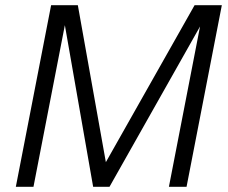

<svg xmlns="http://www.w3.org/2000/svg" viewBox="-20 -720 877 740"><path d="M41 0H109L230 -623L339 0H402L751 -618L631 0H699L835 -700H730L388 -95L280 -700H177Z"/></svg>

Font: Uncut Sans Book Italic
Style: Regular
Weight: 350
Italic angle: -11°
Designer: Kasper Nordkvist
Foundry: UNCUT.wtf
Version: Version 1.304;Glyphs 3.2 (3246)